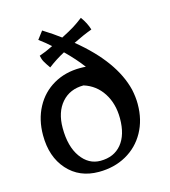

<svg xmlns="http://www.w3.org/2000/svg" viewBox="-97 -694 695 783"><g transform="rotate(-15 250.5 -302.0)"><path d="M449 -215Q449 -149 420.5 -97.5Q392 -46 341 -17.5Q290 11 225 11Q143 11 93 -45Q43 -101 43 -192Q43 -258 70.5 -309.5Q98 -361 147.5 -389.5Q197 -418 260 -418Q276 -418 284 -417Q255 -456 213 -497Q177 -478 143 -452Q131 -469 124 -481Q117 -493 114 -509Q141 -518 173 -534Q151 -554 125 -573L150 -606Q193 -579 222 -557Q257 -575 275.5 -586.5Q294 -598 316 -615Q337 -586 345 -558Q307 -544 265 -523Q411 -404 442 -278Q449 -245 449 -217V-216ZM364 -178Q364 -240 335 -285Q306 -330 255 -346Q197 -346 162.5 -306.5Q128 -267 128 -200Q128 -122 160.5 -76.5Q193 -31 243 -31Q300 -31 332 -69.5Q364 -108 364 -178Z"/></g></svg>

Font: Mirza
Style: Regular
Weight: 400
Designer: Arabic design by Kourosh Beigpour, Latin design by Eduardo Tunni, engineering by Lasse Fister
Version: Version 1.0010g